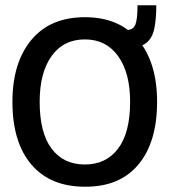

<svg xmlns="http://www.w3.org/2000/svg" viewBox="-20 -695 640 726"><path d="M301 11Q170 11 98.5 -73Q27 -157 27 -310Q27 -458 98.5 -544Q170 -630 301 -630Q432 -630 503 -544Q574 -458 574 -310Q574 -157 503 -72.5Q432 12 301 11ZM301 -73Q381 -73 426.5 -133Q472 -193 472 -310Q472 -420 426.5 -483Q381 -546 301 -546Q220 -546 175 -483Q130 -420 130 -310Q130 -193 175 -133Q220 -73 301 -73ZM467 -515 455 -581Q483 -581 491.5 -601Q500 -621 500 -675H571Q571 -623 563.5 -587Q556 -551 533.5 -533Q511 -515 467 -515Z"/></svg>

Font: Inconsolata Expanded SemiBold
Style: Regular
Weight: 600
Width: 7
Monospace: yes
Designer: Raph Levien, Cyreal, Brenton Simpson
Foundry: Raph Levien, Cyreal, Google
Version: Version 3.001; ttfautohint (v1.8.2.53-6de2)